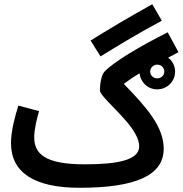

<svg xmlns="http://www.w3.org/2000/svg" viewBox="-20 -868 865 909"><path d="M456 -601C533 -648 621 -703 746 -770L701 -848C577 -779 489 -726 409 -676ZM356 21C622 21 755 -37 755 -164C755 -267 676 -358 566 -471C588 -487 612 -504 641 -521C645 -478 680 -445 724 -445C771 -445 809 -482 809 -529C809 -556 796 -580 776 -595C792 -604 808 -612 825 -621L774 -715C637 -646 517 -574 475 -529C460 -514 453 -471 453 -440C453 -419 511 -370 571 -302C614 -254 639 -210 639 -175C639 -110 537 -90 381 -90C191 -90 142 -141 142 -218C142 -257 155 -308 165 -342L67 -368C51 -318 32 -247 32 -191C32 -52 141 21 356 21ZM724 -497C706 -497 691 -511 691 -529C691 -547 706 -562 724 -562C743 -562 758 -548 758 -529C758 -511 743 -497 724 -497Z"/></svg>

Font: Noto Sans Arabic UI Cn SmBd
Style: Regular
Weight: 600
Width: 3
Designer: Monotype Design Team, Nadine Chahine and Nizar Qandah
Foundry: Monotype Imaging Inc.
Version: Version 2.010